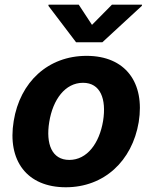

<svg xmlns="http://www.w3.org/2000/svg" viewBox="-20 -792 654 823"><path d="M262.1 10.7C426.1 10.7 546.5 -101.6 574.6 -268.5C601.9 -438.2 517.4 -552.6 351.2 -552.6C186.1 -552.6 65.7 -440.7 38.7 -273.1C10.7 -103.7 95.2 10.7 262.1 10.7ZM187.5 -767 306.1 -610.8H418.7L588.1 -767L588.8 -772H459.9L374.3 -685.4L317.5 -772H188.2ZM191.1 -269.2C206.7 -365.4 259.2 -437.1 335.9 -437.1C410.5 -437.1 436.8 -367.9 421.9 -273.8C405.9 -177.6 353.3 -106.5 277 -106.5C202.1 -106.5 175.8 -175.4 191.1 -269.2Z"/></svg>

Font: Magic Ui Pro
Style: Bold Italic
Weight: 700
Italic angle: -9.39999°
Designer: Stefan Endress, Andreas Faust
Version: Version 1.000;FEAKit 1.0